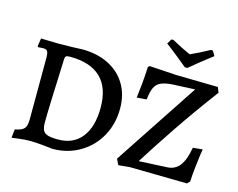

<svg xmlns="http://www.w3.org/2000/svg" viewBox="-114 -1024 1501 1211"><g transform="rotate(15 636.0 -419.0)"><path d="M170 0Q138 0 100 4.5Q62 9 50 11L56 -45Q101 -53 116 -70.5Q131 -88 131 -130L132 -532Q132 -564 125 -575Q118 -586 98 -586Q87 -586 77 -585Q67 -584 64 -584L60 -590L68 -642Q80 -642 114 -640.5Q148 -639 182 -639Q226 -639 272.5 -640.5Q319 -642 337 -643Q435 -643 509 -606Q583 -569 623.5 -501.5Q664 -434 664 -344Q664 -243 619 -162Q574 -81 494.5 -34.5Q415 12 317 12Q302 10 253 5Q204 0 170 0ZM242 -555 241 -529Q228 -219 228 -137Q228 -103 237 -85.5Q246 -68 269 -61Q292 -54 336 -54Q435 -54 489.5 -123Q544 -192 544 -317Q544 -447 476 -512.5Q408 -578 275 -578Q256 -578 249.5 -573.5Q243 -569 242 -555ZM727 -34 1090 -583 937 -576Q891 -572 866 -559.5Q841 -547 828.5 -520Q816 -493 811 -443L747 -438Q750 -457 756.5 -520.5Q763 -584 765 -642L775 -651L951 -640L1224 -635L1238 -601Q1121 -445 1022.5 -298.5Q924 -152 863 -54L1046 -63Q1097 -65 1127 -103.5Q1157 -142 1171 -224L1234 -230Q1232 -221 1227.5 -189.5Q1223 -158 1217.5 -107.5Q1212 -57 1210 -14L1193 3L818 -3L745 4ZM845 -817 863 -848 875 -850Q946 -811 999 -788Q1045 -808 1123 -850L1135 -848L1153 -817Q1110 -785 1065 -748.5Q1020 -712 1007 -701H991Q978 -712 933 -748.5Q888 -785 845 -817Z"/></g></svg>

Font: Alegreya SC Medium
Style: Regular
Weight: 500
Designer: Juan Pablo del Peral
Foundry: Huerta Tipografica
Version: Version 2.007; ttfautohint (v1.6)